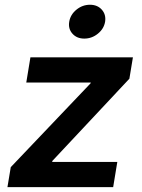

<svg xmlns="http://www.w3.org/2000/svg" viewBox="-20 -772 586 792"><path d="M10.7 0 24.4 -82.5 353.5 -428.2 354.5 -431.6H88.4L105.5 -535.6H528.3L513.7 -447.3L195.8 -107.9L195.3 -104H463.9L446.8 0ZM327.6 -612.8Q296.9 -612.8 278.8 -633.1Q260.7 -653.3 265.6 -682.6Q270.5 -711.9 295.4 -732.2Q320.3 -752.4 351.1 -752.4Q381.8 -752.4 399.9 -732.2Q418 -711.9 413.6 -682.6Q408.7 -653.3 383.8 -633.1Q358.9 -612.8 327.6 -612.8Z"/></svg>

Font: Inter 20pt SemiBold
Style: Italic
Weight: 600
Italic angle: -9.3988°
Version: Version 4.001;git-66647c0bb